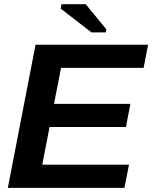

<svg xmlns="http://www.w3.org/2000/svg" viewBox="-20 -903 732 923"><path d="M17.6 0 150.9 -688H691.9L670.4 -576.7H273.4L239.7 -403.8H606.9L585.4 -292.5H218.3L183.1 -111.3H600.1L578.1 0ZM419.9 -747.1 271.5 -861.8 275.9 -882.8H392.1L491.2 -762.2L487.8 -747.1Z"/></svg>

Font: Liberation Sans
Style: Bold Italic
Weight: 700
Italic angle: -12°
Designer: Steve Matteson
Foundry: Ascender Corporation
Version: Version 2.1.5